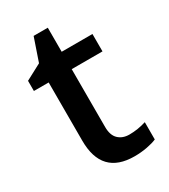

<svg xmlns="http://www.w3.org/2000/svg" viewBox="-168 -741 730 831"><g transform="rotate(-30 196.5 -325.0)"><path d="M283.2 -83Q325.2 -83 367.2 -96.2V-9.8Q348.1 -1.5 318.1 4.2Q288.1 9.8 255.9 9.8Q92.8 9.8 92.8 -162.1V-453.1H19V-503.9L98.1 -545.9L137.2 -660.2H208V-540H361.8V-453.1H208V-164.1Q208 -122.6 228.8 -102.8Q249.5 -83 283.2 -83Z"/></g></svg>

Font: f1_31487          
Style: Regular
Weight: 600
Foundry: Ascender Corporation
Version: Version 1.10